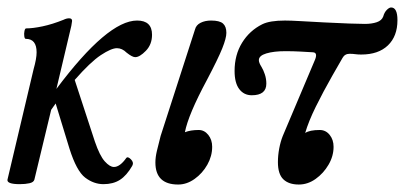

<svg xmlns="http://www.w3.org/2000/svg" viewBox="-25 -480 1084 514"><path d="M28 13Q-7 13 -5 1L65 -295Q73 -323 73 -340Q73 -376 44 -376Q41 -376 40 -383Q39 -390 40.5 -397Q42 -404 45 -404Q63 -404 89 -409.5Q115 -415 145 -427Q153 -431 160 -431Q168 -431 168 -424Q168 -422 166 -411L126 -242Q263 -425 342 -425Q382 -425 382 -387Q382 -361 365.5 -344Q349 -327 337 -327Q329 -327 314 -339Q302 -351 288 -351Q273 -351 245 -332.5Q217 -314 175 -266L229 -101Q242 -63 255.5 -48Q269 -33 280 -33Q296 -33 313 -57Q317 -62 325.5 -53.5Q334 -45 329 -36Q314 -10 296 1.5Q278 13 252 13Q226 13 203 -4.5Q180 -22 161 -82L124 -203Q118 -194 112 -186L67 1Q65 8 54 10.5Q43 13 28 13Z M452 14Q391 14 391 -45Q391 -59 395 -76Q399 -93 405 -116L497 -401Q500 -413 512 -419Q524 -425 540 -425Q563 -425 572 -417Q581 -409 581 -392Q581 -378 570 -350.5Q559 -323 529 -266Q479 -173 470 -126Q485 -132 507 -132Q522 -132 532.5 -119Q543 -106 543 -87Q543 -62 530 -39Q517 -16 496 -1Q475 14 452 14Z M775 14Q748 14 733.5 0Q719 -14 719 -46Q719 -64 722.5 -82.5Q726 -101 732 -116L817 -317Q827 -339 813 -340Q796 -341 778 -342Q760 -343 739 -343Q708 -343 688 -337Q668 -331 668 -319Q668 -312 675 -301Q680 -293 684 -281Q688 -269 688 -256Q688 -225 649 -225Q628 -225 615.5 -241.5Q603 -258 603 -290Q603 -333 623 -365.5Q643 -398 677 -415Q697 -425 738 -425Q753 -425 779 -423.5Q805 -422 843 -420Q881 -418 910 -417Q939 -416 952 -416Q970 -416 983.5 -420.5Q997 -425 1001 -436Q1004 -447 1010.5 -453.5Q1017 -460 1022 -460Q1039 -460 1039 -426Q1039 -383 1013.5 -358.5Q988 -334 942 -334Q933 -334 926 -335Q919 -336 911 -336Q898 -336 892 -325L865 -278Q840 -234 820.5 -194.5Q801 -155 792 -124Q804 -132 831 -132Q847 -132 857.5 -119Q868 -106 868 -87Q868 -62 854.5 -39Q841 -16 820 -1Q799 14 775 14Z"/></svg>

Font: Junicode Two Beta Condensed Medium
Style: Italic
Weight: 500
Width: 3
Italic angle: -9°
Version: Version 1.053; ttfautohint (v1.8.4)